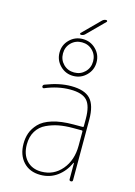

<svg xmlns="http://www.w3.org/2000/svg" viewBox="-140 -1023 780 1106"><g transform="rotate(15 250.0 -470.0)"><path d="M232.4 -830.1Q228.5 -830.1 226.6 -833.5Q224.6 -836.9 227.5 -839.8L328.1 -940.4Q337.9 -950.2 351.6 -950.2Q355.5 -950.2 357.4 -946.8Q359.4 -943.4 356.4 -940.4L255.9 -839.8Q246.1 -830.1 232.4 -830.1ZM314 -764.2Q288.1 -790 250 -790Q211.9 -790 186 -764.2Q160.2 -738.3 160.2 -700.2Q160.2 -662.1 186 -636.2Q211.9 -610.4 250 -610.4Q288.1 -610.4 314 -636.2Q339.8 -662.1 339.8 -700.2Q339.8 -738.3 314 -764.2ZM328.1 -622.1Q295.9 -589.8 250 -589.8Q204.1 -589.8 171.9 -622.1Q139.6 -654.3 139.6 -700.2Q139.6 -746.1 171.9 -777.8Q204.1 -809.6 250 -809.6Q295.9 -809.6 328.1 -777.8Q360.4 -746.1 360.4 -700.2Q360.4 -654.3 328.1 -622.1ZM384.8 -210V-294.9Q384.8 -299.8 379.9 -299.8H325.2Q281.2 -299.8 244.1 -293Q207 -286.1 171.4 -269.5Q135.7 -252.9 115.2 -219.7Q94.7 -186.5 94.7 -139.6Q94.7 -80.1 127.4 -44.9Q160.2 -9.8 214.8 -9.8Q289.1 -9.8 336.9 -66.4Q384.8 -123 384.8 -210ZM379.9 -320.3Q384.8 -320.3 384.8 -325.2V-370.1Q384.8 -447.3 356 -478.5Q327.1 -509.8 254.9 -509.8Q181.6 -509.8 105.5 -477.5Q101.6 -476.6 98.1 -479Q94.7 -481.4 94.7 -485.4Q94.7 -496.1 105.5 -499Q185.5 -530.3 254.9 -530.3Q335.9 -530.3 370.6 -493.2Q405.3 -456.1 405.3 -370.1V-9.8Q405.3 0 395 0Q384.8 0 384.8 -9.8V-106.4Q384.8 -107.4 383.8 -107.4Q381.8 -107.4 381.8 -106.4Q357.4 -52.7 314.5 -21.5Q271.5 9.8 214.8 9.8Q150.4 9.8 112.8 -31.2Q75.2 -72.3 75.2 -139.6Q75.2 -173.8 85.4 -203.1Q95.7 -232.4 121.6 -260.3Q147.5 -288.1 199.2 -304.2Q251 -320.3 325.2 -320.3Z"/></g></svg>

Font: Rounded-X Mgen+ 2m thin
Style: Regular
Weight: 100
Designer: [Source Han Sans]
Ryoko NISHIZUKA  (kana & ideographs); Paul D. Hunt (Latin, Greek & Cyrillic); Wenlong ZHANG  (bopomofo
Version: Version 1.059.20150602